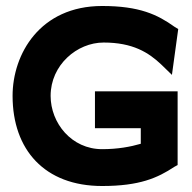

<svg xmlns="http://www.w3.org/2000/svg" viewBox="-20 -610 641 641"><path d="M22 -290C22 -110 129 11 321 11C446 11 506 -16 562 -53L573 -59V-305H297V-182H450V-130C416 -120 373 -112 321 -112C219 -112 149 -199 149 -290C149 -393 237 -468 326 -468C423 -468 476 -435 519 -394L554 -360L575 -513L562 -521C506 -561 446 -590 321 -590C113 -590 22 -429 22 -290Z"/></svg>

Font: Charger Sport
Style: UltExt
Weight: 1000
Designer: Jasper
Foundry: Cannot Into Space Fonts
Version: Version 1.1